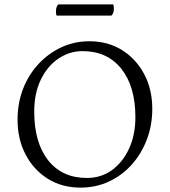

<svg xmlns="http://www.w3.org/2000/svg" viewBox="-20 -843 773 875"><path d="M347 12Q262 12 197.5 -28.5Q133 -69 96.5 -139Q60 -209 60 -297Q60 -374 85.5 -439Q111 -504 156.5 -552.5Q202 -601 261 -628Q320 -655 387 -655Q472 -655 536.5 -614.5Q601 -574 637.5 -504.5Q674 -435 674 -347Q674 -273 649.5 -208Q625 -143 581 -93.5Q537 -44 477 -16Q417 12 347 12ZM376 -32Q441 -32 490.5 -68Q540 -104 568.5 -166.5Q597 -229 597 -309Q597 -449 533 -529.5Q469 -610 356 -610Q297 -610 246.5 -576Q196 -542 166 -480Q136 -418 136 -334Q136 -193 199.5 -112.5Q263 -32 376 -32ZM488 -772H238Q235 -777 235 -790Q235 -814 246 -823H496Q497 -821 498 -815.5Q499 -810 499 -804Q499 -782 488 -772Z"/></svg>

Font: Petrona Light
Style: Regular
Weight: 300
Designer: Ringo R. Seeber
Foundry: Ringo R. Seeber
Version: Version 2.001; ttfautohint (v1.8.3)